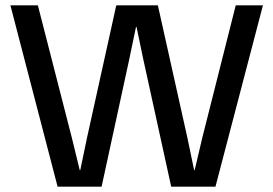

<svg xmlns="http://www.w3.org/2000/svg" viewBox="-20 -700 1024 720"><path d="M572 -680 683 -182 708 -62H710L738 -181L864 -680H966L788 0H622L517 -479L492 -599H490L465 -479L361 0H196L19 -680H122L250 -181L279 -62H281L306 -182L416 -680Z"/></svg>

Font: TASA Orbiter Display Medium
Style: Regular
Weight: 500
Designer: Weizhong Zhang
Version: Version 1.000;Glyphs 3.1.2 (3151)